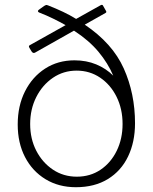

<svg xmlns="http://www.w3.org/2000/svg" viewBox="-20 -772 638 802"><path d="M544 -257Q544 -179 515 -118.5Q486 -58 430.5 -24Q375 10 297 10Q225 10 170 -23.5Q115 -57 84.5 -116Q54 -175 54 -252Q54 -330 84.5 -390.5Q115 -451 168.5 -485.5Q222 -520 291 -520Q341 -520 382 -503Q423 -486 453 -456Q431 -508 391.5 -555.5Q352 -603 289 -644L126 -552Q118 -548 112 -557L103 -572Q100 -577 101 -579.5Q102 -582 104 -583L254 -667Q229 -681 201.5 -694.5Q174 -708 143 -720Q139 -722 138.5 -725Q138 -728 142 -731L164 -747Q169 -750 172 -751Q175 -752 182 -749Q215 -736 243.5 -722.5Q272 -709 298 -693L400 -750Q407 -754 410 -749L423 -726Q426 -721 421 -718L334 -669Q450 -591 497 -486Q544 -381 544 -257ZM301 -34Q357 -34 400 -63Q443 -92 467.5 -142Q492 -192 492 -254Q492 -317 467 -367.5Q442 -418 398.5 -447.5Q355 -477 300 -477Q245 -477 201 -447Q157 -417 131.5 -366.5Q106 -316 106 -254Q106 -192 131.5 -142.5Q157 -93 201 -63.5Q245 -34 301 -34Z"/></svg>

Font: Libre Franklin Thin ExtraLight
Style: Regular
Weight: 250
Version: Version 3.000